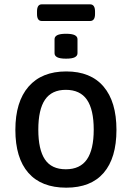

<svg xmlns="http://www.w3.org/2000/svg" viewBox="-20 -860 609 887"><path d="M173 -763Q151 -763 151 -795V-807Q151 -840 173 -840H396Q419 -840 419 -807V-795Q419 -763 396 -763ZM285 -589Q257 -589 244.5 -595.5Q232 -602 232 -614V-679Q232 -691 244.5 -697.5Q257 -704 285 -704Q313 -704 325.5 -697.5Q338 -691 338 -679V-614Q338 -602 325.5 -595.5Q313 -589 285 -589ZM286 7Q171 7 111 -61.5Q51 -130 51 -260Q51 -390 112 -460Q173 -530 286 -530Q399 -530 458.5 -460Q518 -390 518 -260Q518 -130 459 -61.5Q400 7 286 7ZM284 -78Q350 -78 381.5 -123.5Q413 -169 413 -261Q413 -354 381.5 -399.5Q350 -445 284 -445Q219 -445 188 -399.5Q157 -354 157 -261Q157 -169 187.5 -123.5Q218 -78 284 -78Z"/></svg>

Font: Asap Medium
Style: Regular
Weight: 500
Designer: Pablo Cosgaya
Foundry: Omnibus-Type
Version: Version 3.001; ttfautohint (v1.8.3)